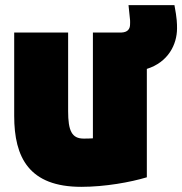

<svg xmlns="http://www.w3.org/2000/svg" viewBox="-20 -682 706 744"><path d="M35 -233C35 -71 93 42 295 42C387 42 486 24 549 5V-415C632 -441 666 -510 666 -572C666 -590 666 -609 656 -662H478C486 -589 484 -605 484 -588C484 -569 474 -557 451 -556H340V-146C328 -145 314 -145 304 -145C258 -145 244 -176 244 -251V-556H35Z"/></svg>

Font: Repo ExtraBlack
Style: Regular
Weight: 400
Designer: Stefan Peev
Foundry: Context Ltd
Version: Version 001.502